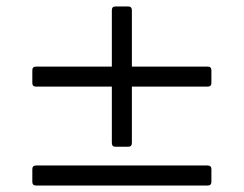

<svg xmlns="http://www.w3.org/2000/svg" viewBox="-20 -592 754 594"><path d="M622 -324H388V-150Q388 -138 377 -138H337Q326 -138 326 -150V-324H92Q80 -324 80 -335V-375Q80 -386 92 -386H326V-560Q326 -572 337 -572H377Q388 -572 388 -560V-386H622Q634 -386 634 -375V-335Q634 -324 622 -324ZM622 -18H92Q80 -18 80 -29V-69Q80 -80 92 -80H622Q634 -80 634 -69V-29Q634 -18 622 -18Z"/></svg>

Font: Lustria
Style: Regular
Weight: 400
Designer: Matthew Desmond
Foundry: Matthew Desmond
Version: Version 001.001; ttfautohint (v1.6)